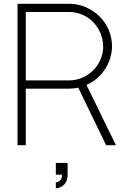

<svg xmlns="http://www.w3.org/2000/svg" viewBox="-20 -770 656 1018"><path d="M594.8 0 438.5 -319.8C467.7 -332.3 493.8 -351 514.6 -374C551 -414.6 574 -468.8 574 -525C574 -585.4 547.9 -645.8 503.1 -687.5C464.6 -724 407.3 -750 349 -750H72.9V0H116.7V-300H349C364.6 -300 379.2 -302.1 394.8 -305.2L542.7 0ZM116.7 -343.8V-706.2H349C393.8 -706.2 440.6 -686.5 471.9 -655.2C506.3 -620.8 526 -574 527.1 -525C528.1 -482.3 511.5 -440.6 484.4 -408.3C451 -368.8 400 -343.8 349 -343.8ZM276 156.2H308.3C311.5 186.5 286.5 196.9 276 196.9V228.1C301 228.1 338.5 209.4 338.5 156.2V93.8H276Z"/></svg>

Font: Manrope Thin
Style: Regular
Weight: 100
Width: 4
Designer: Michael Sharanda
Foundry: Michael Sharanda
Version: Version 2.000;PS 002.000;hotconv 1.0.88;makeotf.lib2.5.64775